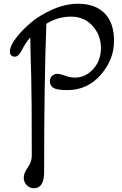

<svg xmlns="http://www.w3.org/2000/svg" viewBox="-20 -716 654 1027"><path d="M398 -696Q488 -696 539 -645.5Q590 -595 590 -496.5Q590 -398 519 -316Q448 -234 340 -234Q278 -234 260 -250Q247 -263 247 -281.5Q247 -300 259 -310.5Q271 -321 286.5 -321Q302 -321 328.5 -311Q355 -301 381 -301Q437 -301 478.5 -346.5Q520 -392 520 -459.5Q520 -527 475.5 -577Q431 -627 360 -627Q289 -627 228 -589Q216 -283 216 204Q216 291 161 291Q140 291 123.5 275Q107 259 107 234.5Q107 210 128.5 180Q150 150 150 117Q150 -206 147 -306Q142 -473 142 -516Q114 -483 97 -448Q80 -413 60 -413Q33 -413 33 -441Q33 -469 64 -510.5Q95 -552 143.5 -593.5Q192 -635 261.5 -665.5Q331 -696 398 -696Z"/></svg>

Font: Macondo Swash Caps
Style: Regular
Weight: 400
Designer: John Vargas Beltran
Foundry: John Vargas Beltran
Version: Version 2.001